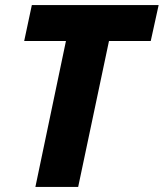

<svg xmlns="http://www.w3.org/2000/svg" viewBox="-20 -734 643 754"><path d="M119 0 239 -573H75L105 -714H603L572 -573H408L287 0Z"/></svg>

Font: Noto Sans ExtraBold
Style: Italic
Weight: 800
Italic angle: -12°
Designer: Monotype Design Team
Foundry: Monotype Imaging Inc.
Version: Version 2.013; ttfautohint (v1.8.4.7-5d5b)